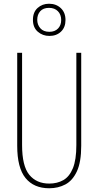

<svg xmlns="http://www.w3.org/2000/svg" viewBox="-20 -996 526 1026"><path d="M414 -217Q414 -130 391 -80.5Q368 -31 329.5 -10.5Q291 10 243 10Q161 10 116.5 -44.5Q72 -99 72 -217V-714H98V-221Q98 -109 136.5 -62Q175 -15 243 -15Q286 -15 318.5 -33.5Q351 -52 369.5 -97Q388 -142 388 -221V-714H414ZM244 -804Q208 -804 182 -826.5Q156 -849 156 -890Q156 -931 181 -953.5Q206 -976 242 -976Q280 -976 305 -952.5Q330 -929 330 -889Q330 -850 306 -827Q282 -804 244 -804ZM244 -826Q273 -826 290 -843.5Q307 -861 307 -889Q307 -918 289.5 -936Q272 -954 242 -954Q211 -954 195 -936Q179 -918 179 -890Q179 -864 195.5 -845Q212 -826 244 -826Z"/></svg>

Font: Noto Sans Gujarati ExtraCondensed Thin
Style: Regular
Weight: 100
Width: 2
Designer: Jelle Bosma - Monotype Design Team, Universal Thirst
Foundry: Monotype Imaging Inc.
Version: Version 2.106; ttfautohint (v1.8.4.7-5d5b)